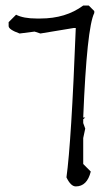

<svg xmlns="http://www.w3.org/2000/svg" viewBox="-20 -666 402 694"><path d="M280.8 -646H300.8L320.8 -626V-619.1Q293.9 -565.9 280.8 -241.2H288.1L280.8 -234.9V-221.2L288.1 -201.2L280.8 -167V-73.2L308.1 -45.9Q294.9 7.8 253.9 7.8Q235.8 7.8 220.2 -24.9Q237.8 -150.9 253.9 -564.9H247.1L126 -544.9L105 -551.8L50.8 -544.9Q11.2 -559.1 11.2 -571.8V-585.9L38.1 -612.8Q64.9 -599.1 111.8 -599.1H126Q217.8 -599.1 280.8 -646Z"/></svg>

Font: Loved by the King
Style: Regular
Weight: 400
Designer: Kimberly Geswein
Foundry: Kimberly Geswein
Version: Version 1.002 2006